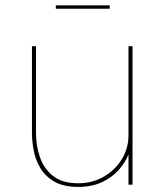

<svg xmlns="http://www.w3.org/2000/svg" viewBox="-20 -708 626 736"><path d="M280.5 8.5Q222.5 8.5 187.2 -12.5Q152 -33.5 133.5 -65.8Q115 -98 108.8 -133.5Q102.5 -169 102.5 -197.5Q102.5 -216.5 102.5 -237.5Q102.5 -258.5 102.5 -278.5V-531H118V-275.5Q118 -255.5 118 -235.8Q118 -216 118 -197.5Q118 -150 133 -105.8Q148 -61.5 183.5 -33.5Q219 -5.5 279.5 -5.5Q335 -5.5 378.8 -31.2Q422.5 -57 447.5 -98.8Q472.5 -140.5 472.5 -189L487 -183.5Q487 -152 473.8 -118.5Q460.5 -85 434.5 -56Q408.5 -27 369.8 -9.2Q331 8.5 280.5 8.5ZM472.5 0V-531H488V0ZM194 -674.5V-687.5H400.5V-674.5Z"/></svg>

Font: Epilogue Thin
Style: Regular
Weight: 250
Designer: Tyler Finck
Foundry: Etcetera Type Co
Version: Version 2.111